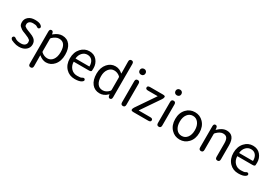

<svg xmlns="http://www.w3.org/2000/svg" viewBox="55 -2019 4947 3471"><g transform="rotate(30 2528.5 -283.5)"><path d="M234 13Q178 13 123 -8Q72 -28 70 -30Q30 -63 53 -92Q77 -121 117 -88Q155 -58 237 -58Q289 -58 318 -83Q344 -106 344 -143Q344 -180 327 -191Q305 -206 293.5 -214Q282 -222 221 -246Q146 -273 132 -285Q112 -301 92 -317Q61 -341 61 -403Q61 -469 112 -513Q163 -557 249 -557Q339 -557 377 -527Q418 -495 395 -466Q373 -437 331 -469Q310 -485 250 -485Q201 -485 175 -463Q149 -441 149 -407Q149 -373 160 -366Q182 -351 192 -344Q202 -337 234 -325Q259 -316 263 -314Q268 -313 291 -303Q348 -282 380 -257Q432 -216 432 -147.5Q432 -79 381 -35Q327 13 234 13Z M605 229Q560 229 560 177V-492Q560 -543 597 -545Q634 -548 641 -497L642 -488Q643 -481 644.5 -481Q646 -481 659 -492Q739 -557 819 -557Q922 -557 980 -481Q1035 -408 1035 -280Q1035 -146 964 -64Q897 13 799 13Q726 13 653 -47Q649 -50 649 -45L651 177Q651 229 605 229ZM896 -120Q940 -180 940 -279Q940 -480 797 -480Q732 -480 662 -415Q651 -405 651 -390V-134Q651 -120 662 -111Q718 -63 785.5 -63Q853 -63 896 -120Z M1399 13Q1287 13 1215 -62Q1139 -141 1139 -269.5Q1139 -398 1214 -480Q1285 -557 1385.5 -557Q1486 -557 1543 -488.5Q1600 -420 1600 -329Q1600 -302 1598 -276Q1596 -250 1545 -250H1235Q1230 -250 1230 -245Q1234 -163 1283.5 -111.5Q1333 -60 1410 -60Q1482 -60 1500 -72Q1543 -101 1562 -73Q1581 -44 1537 -16Q1492 13 1399 13ZM1230 -321Q1229 -316 1234 -316H1515Q1520 -316 1520 -321Q1520 -397 1484.5 -440.5Q1449 -484 1385 -484Q1325 -484 1282 -440Q1237 -393 1230 -321Z M1919 13Q1816 13 1755.5 -62Q1695 -137 1695 -271Q1695 -399 1766 -480Q1833 -557 1930 -557Q1975 -557 2013 -540Q2043 -526 2079 -496Q2083 -493 2083 -498L2080 -743Q2079 -795 2124 -796Q2169 -796 2169 -744V-51Q2169 0 2132 2Q2096 5 2089 -46L2088 -57Q2087 -64 2085.5 -64Q2084 -64 2073 -53Q2005 13 1919 13ZM2068 -126Q2079 -138 2079 -154V-408Q2079 -423 2068 -433Q2014 -480 1946.5 -480Q1879 -480 1834 -422Q1789 -364 1789 -272Q1789 -173 1828 -118Q1867 -63 1938.5 -63Q2010 -63 2068 -126Z M2400 0Q2354 0 2354 -52V-491Q2354 -543 2400 -543Q2445 -543 2445 -491V-52Q2445 0 2400 0ZM2400 -655Q2373 -655 2356 -671.5Q2339 -688 2339 -715Q2339 -742 2356 -758.5Q2373 -775 2400 -775Q2427 -775 2444 -758.5Q2461 -742 2461 -715Q2461 -688 2444 -671.5Q2427 -655 2400 -655Z M2624 0Q2572 0 2572 -25Q2572 -49 2592 -79L2855 -465Q2858 -469 2853 -469H2655Q2603 -469 2603 -506Q2603 -543 2655 -543H2921Q2973 -543 2973 -519Q2973 -494 2953 -464L2690 -78Q2687 -74 2692 -74H2931Q2983 -74 2983 -37Q2983 0 2931 0Z M3149 0Q3103 0 3103 -52V-491Q3103 -543 3149 -543Q3194 -543 3194 -491V-52Q3194 0 3149 0ZM3149 -655Q3122 -655 3105 -671.5Q3088 -688 3088 -715Q3088 -742 3105 -758.5Q3122 -775 3149 -775Q3176 -775 3193 -758.5Q3210 -742 3210 -715Q3210 -688 3193 -671.5Q3176 -655 3149 -655Z M3413 -62Q3337 -141 3337 -271.5Q3337 -402 3413 -482Q3484 -557 3589 -557Q3694 -557 3765 -482Q3841 -402 3841 -271.5Q3841 -141 3765 -62Q3694 13 3589 13Q3484 13 3413 -62ZM3475 -120Q3518 -63 3589 -63Q3660 -63 3703.5 -120Q3747 -177 3747 -271Q3747 -365 3703.5 -423Q3660 -481 3589.5 -481Q3519 -481 3475.5 -423Q3432 -365 3432 -271Q3432 -177 3475 -120Z M4030 0Q3984 0 3984 -52V-492Q3984 -543 4021 -545Q4059 -547 4064 -496L4066 -471Q4067 -465 4068.5 -465Q4070 -465 4081 -476Q4115 -509 4153 -530Q4201 -557 4252 -557Q4418 -557 4418 -344V-52Q4418 0 4373 0Q4327 0 4327 -52V-332Q4327 -408 4302.5 -442.5Q4278 -477 4224 -477Q4184 -477 4149 -456Q4120 -439 4086 -405Q4075 -394 4075 -379V-52Q4075 0 4030 0Z M4814 13Q4702 13 4630 -62Q4554 -141 4554 -269.5Q4554 -398 4629 -480Q4700 -557 4800.5 -557Q4901 -557 4958 -488.5Q5015 -420 5015 -329Q5015 -302 5013 -276Q5011 -250 4960 -250H4650Q4645 -250 4645 -245Q4649 -163 4698.5 -111.5Q4748 -60 4825 -60Q4897 -60 4915 -72Q4958 -101 4977 -73Q4996 -44 4952 -16Q4907 13 4814 13ZM4645 -321Q4644 -316 4649 -316H4930Q4935 -316 4935 -321Q4935 -397 4899.5 -440.5Q4864 -484 4800 -484Q4740 -484 4697 -440Q4652 -393 4645 -321Z"/></g></svg>

Font: Resource Han Rounded KR
Style: Regular
Weight: 400
Designer: Cyano Hao (round all glyphs); Ryoko NISHIZUKA 西塚涼子 (kana, bopomofo & ideographs); Paul D. Hunt (Latin, Greek & Cyrillic)
Foundry: Cyano Hao
Version: 0.990